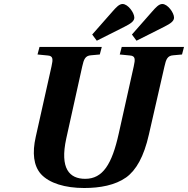

<svg xmlns="http://www.w3.org/2000/svg" viewBox="-20 -927 942 962"><path d="M442 -754 465 -723 604 -793C638 -810 653 -822 653 -839C653 -862 622 -907 594 -907C577 -907 561 -889 545 -871ZM641 -754 664 -723 803 -793C837 -810 852 -822 852 -839C852 -862 821 -907 793 -907C776 -907 760 -889 744 -871ZM159 -241C141 -161 148 -97 185 -55C227 -9 306 15 402 15C481 15 557 1 612 -38C662 -74 701 -142 726 -253L804 -594C812 -630 819 -648 848 -650L892 -654L902 -692H590L580 -654L631 -649C659 -647 658 -630 650 -594L575 -258C541 -104 495 -31 407 -31C328 -31 279 -82 312 -233L392 -594C400 -630 407 -648 436 -650L480 -654L490 -692H178L168 -654L219 -649C247 -647 246 -630 238 -594Z"/></svg>

Font: Heuristica
Style: Bold Italic
Weight: 700
Italic angle: -13°
Version: Version 1.0.1